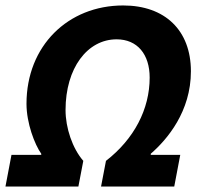

<svg xmlns="http://www.w3.org/2000/svg" viewBox="-28 -683 749 703"><path d="M-8 0H259L277 -94C237 -140 212 -215 212 -280C212 -434 292 -539 399 -539C475 -539 520 -484 520 -399C520 -283 463 -174 360 -94L342 0H610L632 -116H524V-120C585 -173 671 -275 671 -422C671 -572 576 -663 423 -663C221 -663 69 -515 69 -303C69 -232 99 -154 123 -120V-116H14Z"/></svg>

Font: Source Sans Pro
Style: Bold Italic
Weight: 700
Italic angle: -11°
Designer: Paul D. Hunt
Foundry: Adobe Systems Incorporated
Version: Version 3.006;hotconv 1.0.111;makeotfexe 2.5.65597